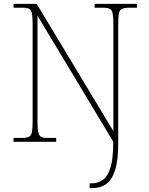

<svg xmlns="http://www.w3.org/2000/svg" viewBox="-20 -734 771 994"><path d="M444 240V215H455Q489 215 514 196Q539 177 552.5 131.5Q566 86 566 8V-1L174 -653V-108Q174 -70 178 -51Q182 -32 192 -26Q202 -20 219 -20H271V0H50V-20H95Q119 -20 130.5 -26Q142 -32 145.5 -51Q149 -70 149 -108V-607Q149 -645 145.5 -663.5Q142 -682 131 -688Q120 -694 97 -694H50V-714H170L567 -55V-605Q567 -644 563.5 -663Q560 -682 548.5 -688Q537 -694 512 -694H470V-714H689V-694H651Q624 -694 611.5 -688Q599 -682 595.5 -663.5Q592 -645 592 -606V8Q592 97 575.5 148Q559 199 529 219.5Q499 240 460 240Z"/></svg>

Font: Noto Serif Khmer Thin
Style: Regular
Weight: 250
Version: Version 2.003